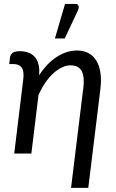

<svg xmlns="http://www.w3.org/2000/svg" viewBox="-20 -766 580 958"><path d="M26 0ZM420.5 171.5H334.5L395 -322.5H395.5Q403 -382.5 387.8 -411.2Q372.5 -440 332 -440Q311 -440 288.8 -429.5Q266.5 -419 245.5 -399.8Q224.5 -380.5 205.8 -353Q187 -325.5 172 -291.5L136.5 0H51L96 -370Q101 -409.5 88.5 -428Q76 -446.5 46 -446.5H26L30 -480Q31.5 -493 42.5 -501.8Q53.5 -510.5 79 -510.5Q102.5 -510.5 121.5 -503.5Q140.5 -496.5 153.5 -482Q166.5 -467.5 172.2 -444.8Q178 -422 175 -390Q214.5 -451 263.8 -482.5Q313 -514 364.5 -514Q396.5 -514 420.8 -501.2Q445 -488.5 460.2 -464Q475.5 -439.5 481 -403.8Q486.5 -368 481 -322.5ZM254 -574 304.5 -746.5H355.5Q368 -746.5 371.5 -737.8Q375 -729 369 -714.5L303 -574Z"/></svg>

Font: Lato
Style: Italic
Weight: 400
Italic angle: -7°
Designer: Lukasz Dziedzic
Foundry: tyPoland Lukasz Dziedzic
Version: Version 2.007; 2014-02-27